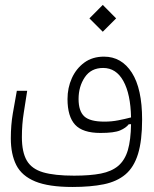

<svg xmlns="http://www.w3.org/2000/svg" viewBox="-20 -556 626 779"><path d="M273.9 202.6Q177.7 202.6 123 180.2Q68.4 157.7 46.1 113.8Q23.9 69.8 23.9 5.4Q23.9 -48.3 32 -95.7Q40 -143.1 48.3 -187.5H90.3Q84 -145 76.4 -98.4Q68.8 -51.8 68.8 0.5Q68.8 61 88.6 95.2Q108.4 129.4 154.8 143.1Q201.2 156.7 280.8 156.7Q345.7 156.7 389.2 148.2Q432.6 139.6 459.5 117.2Q486.8 93.8 498.8 53Q510.7 12.2 511.7 -52.2L502.4 -51.8Q491.2 -37.1 467.3 -26.9Q443.4 -16.6 387.7 -16.6Q315.4 -16.6 284.7 -50Q253.9 -83.5 253.9 -154.3Q253.9 -199.7 271.5 -238.8Q289.1 -277.8 322 -302Q355 -326.2 401.9 -326.2Q473.1 -326.2 514.9 -261.2Q556.6 -196.3 556.6 -70.8Q556.6 14.6 540 68.6Q523.4 122.6 489 151.6Q454.6 180.7 401.1 191.7Q347.7 202.6 273.9 202.6ZM511.7 -79.6Q509.8 -174.3 480.5 -227.3Q451.2 -280.3 398.4 -280.3Q349.6 -280.3 324.2 -242.7Q298.8 -205.1 298.8 -154.3Q298.8 -105.5 321.8 -84Q344.7 -62.5 403.8 -62.5Q433.1 -62.5 460.2 -67.9Q487.3 -73.2 511.7 -79.6ZM397 -427.2 342.8 -481.4 397 -536.1 451.2 -481.4Z"/></svg>

Font: Cascadia Mono ExtraLight
Style: Regular
Weight: 200
Monospace: yes
Designer: Aaron Bell
Foundry: Saja Typeworks
Version: Version 2404.023; ttfautohint (v1.8.4)